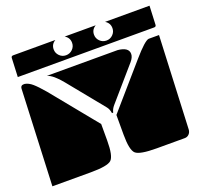

<svg xmlns="http://www.w3.org/2000/svg" viewBox="-111 -756 916 872"><g transform="rotate(-20 347.5 -320.0)"><path d="M22 -530 26 -620Q26 -630 36 -630H240Q218 -617 218 -592Q218 -574 231 -561Q244 -548 262 -548Q281 -548 294 -561Q307 -574 307 -592Q307 -617 285 -630H435Q413 -617 413 -592Q413 -574 426 -561Q439 -548 458 -548Q476 -548 489 -561Q502 -574 502 -592Q502 -617 480 -630H695L691 -540Q691 -530 681 -530ZM0 -10 20 -475Q21 -490 35 -490H41Q59 -487 77 -471.5Q95 -456 124 -422L305 -200V-120Q305 -45 285.5 -27.5Q266 -10 185 -10ZM384 -120V-215L563 -421Q621 -488 640 -490H690L670 -40Q669 -27 660.5 -18.5Q652 -10 640 -10H504Q423 -10 403.5 -27.5Q384 -45 384 -120ZM148 -490H490Q542 -485 542 -453Q542 -437 527 -419L390 -261Q377 -246 374 -230H368Q365 -250 355 -262L215 -434Q177 -481 148 -490Z"/></g></svg>

Font: PrimecolorCV1
Style: Medium
Weight: 500
Designer: gluk
Foundry: gluk
Version: Version 0.672